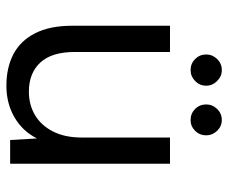

<svg xmlns="http://www.w3.org/2000/svg" viewBox="-78 -640 730 615"><g transform="rotate(90 287.5 -333.0)"><path d="M255 12Q197 12 154 -10.5Q111 -33 87 -80Q63 -127 63 -198V-512H147V-207Q147 -133 181 -96.5Q215 -60 274 -60Q316 -60 349 -79.5Q382 -99 401.5 -137Q421 -175 421 -229V-512H505V0H429L424 -86Q401 -40 356.5 -14Q312 12 255 12ZM205 -578Q184 -578 169.5 -592.5Q155 -607 155 -628Q155 -648 169.5 -663Q184 -678 205 -678Q225 -678 240 -663Q255 -648 255 -628Q255 -607 240 -592.5Q225 -578 205 -578ZM365 -578Q344 -578 329.5 -592.5Q315 -607 315 -628Q315 -648 329.5 -663Q344 -678 365 -678Q385 -678 399.5 -663Q414 -648 414 -628Q414 -607 399.5 -592.5Q385 -578 365 -578Z"/></g></svg>

Font: DM Sans 12pt
Style: Regular
Weight: 400
Version: Version 4.004;gftools[0.9.30]